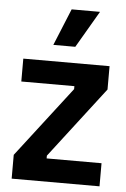

<svg xmlns="http://www.w3.org/2000/svg" viewBox="-54 -796 550 836"><g transform="rotate(5 221.0 -378.5)"><path d="M29 0V-104L266 -412V-425H34V-525H411V-423L173 -113V-101H413V0ZM255 -596H159L225 -757H349Z"/></g></svg>

Font: Bricolage Grotesque SemiCondensed SemiBold
Style: Regular
Weight: 600
Width: 4
Designer: Mathieu Triay
Foundry: Atelier Triay
Version: Version 1.001;gftools[0.9.33.dev8+g029e19f]